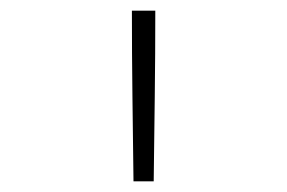

<svg xmlns="http://www.w3.org/2000/svg" viewBox="-20 -792 540 361"><path d="M231 -451Q230 -531 229 -611Q228 -691 228 -772H272Q272 -691 271 -611Q270 -531 269 -451Z"/></svg>

Font: iosevka_custom_sans_ss08 XLt
Style: Regular
Weight: 200
Designer: Belleve Invis
Foundry: Belleve Invis
Version: Version 10.3.0; ttfautohint (v1.8.3)